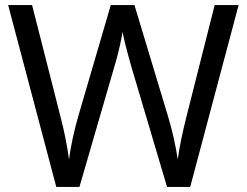

<svg xmlns="http://www.w3.org/2000/svg" viewBox="-20 -734 970 754"><path d="M917 -714 727 0H636L497 -468Q489 -497 481 -526Q473 -555 468 -577.5Q463 -600 461 -609Q460 -596 450.5 -553.5Q441 -511 427 -465L292 0H201L12 -714H106L217 -278Q229 -232 237.5 -189Q246 -146 251 -108Q256 -147 266 -193Q276 -239 289 -283L415 -714H508L639 -280Q653 -234 663 -188.5Q673 -143 678 -108Q683 -145 692 -188.5Q701 -232 713 -279L823 -714Z"/></svg>

Font: Noto Sans Tifinagh Ahaggar
Style: Regular
Weight: 400
Designer: JamraPatel
Foundry: JamraPatel LLC
Version: Version 2.006; ttfautohint (v1.8.4.7-5d5b)